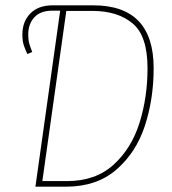

<svg xmlns="http://www.w3.org/2000/svg" viewBox="-20 -701 647 721"><path d="M557 -445Q557 -329 524 -228.5Q491 -128 417 -64Q343 0 228 0H113L206 -661H177Q132 -661 109 -636Q86 -611 86 -571Q86 -551 90 -537Q94 -523 101 -506L83 -498Q74 -516 69 -532Q64 -548 64 -571Q64 -620 94 -650.5Q124 -681 178 -681H330Q557 -681 557 -445ZM534 -445Q534 -567 477.5 -613.5Q421 -660 328 -660H229L139 -21H232Q339 -21 406.5 -82.5Q474 -144 504 -240Q534 -336 534 -445Z"/></svg>

Font: Fira Sans Condensed Thin
Style: Italic
Weight: 250
Width: 3
Italic angle: -8°
Designer: Carrois Corporate & Edenspiekermann AG
Foundry: Carrois Corporate GbR & Edenspiekermann AG
Version: Version 4.203